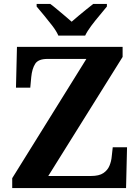

<svg xmlns="http://www.w3.org/2000/svg" viewBox="-20 -951 707 971"><path d="M41.8 0V-49.9L416.8 -653H220.1Q173.2 -653 157.7 -627.9Q142.1 -602.8 138.1 -561.7L133.1 -507.7H60.8L65.8 -714H600.1V-663.1L224.1 -61H440.2Q481.2 -61 502.8 -75.7Q524.5 -90.4 533.8 -113.3Q543.2 -136.1 545.2 -161L550.2 -206.3H622.5L617.5 0ZM275.1 -771Q265.1 -794 244.8 -820.5Q224.5 -847 202.9 -873Q181.3 -899 165.3 -918V-931H234.4Q248.8 -920.6 268.1 -904.2Q287.4 -887.8 307.4 -871.3Q327.4 -854.8 342.4 -841.2Q357.4 -854.8 377.5 -871.3Q397.5 -887.8 417.6 -904.2Q437.7 -920.6 451.4 -931H520.6V-918Q505.6 -899 483.5 -873Q461.4 -847 441.6 -820.5Q421.7 -794 410.7 -771Z"/></svg>

Font: Noto Serif Malayalam
Style: Regular
Weight: 400
Designer: Indian type Foundry, Jelle Bosma, Monotype Design Team
Foundry: Monotype Imaging Inc.
Version: Version 2.103